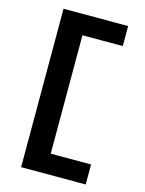

<svg xmlns="http://www.w3.org/2000/svg" viewBox="-140 -906 855 1131"><g transform="rotate(15 288.0 -340.0)"><path d="M103 143H497V21H251V-701H497V-823H103Z"/></g></svg>

Font: Iosevka Sparkle Heavy
Style: Regular
Weight: 900
Designer: Belleve Invis
Foundry: Belleve Invis
Version: Version 4.5.0; ttfautohint (v1.8.3)